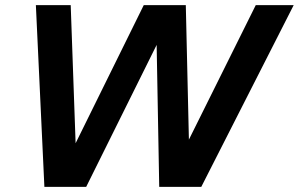

<svg xmlns="http://www.w3.org/2000/svg" viewBox="-20 -724 1158 744"><path d="M152 0 119 -704H254L273 -169L537 -704H700L712 -183L971 -704H1118L760 0H597L587 -550L314 0Z"/></svg>

Font: Prodigy Sans SemiBold
Style: Italic
Weight: 600
Italic angle: -13°
Designer: Wei Huang
Foundry: Wei Huang
Version: Version 1.003; ttfautohint (v1.8.3)